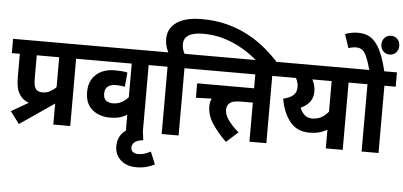

<svg xmlns="http://www.w3.org/2000/svg" viewBox="-67 -1043 3060 1458"><g transform="rotate(5 1463.0 -314.0)"><path d="M31 -73 161 -148Q127 -161 105 -184Q83 -208 72 -242Q61 -276 61 -340V-513H0V-622H575V-513H490V0H361V-160L100 19ZM361 -513H190V-345Q190 -302 194.5 -283.5Q199 -265 210 -253Q225 -236 258 -236Q289 -236 316 -251Q343 -266 361 -285Z M1129 -513H1043V0H914V-123Q886 -106 855.5 -98Q825 -90 786 -90Q702 -90 648.5 -135.5Q595 -181 595 -270Q595 -353 648 -402Q701 -451 792 -451Q819 -451 844.5 -449Q870 -447 887 -442L877 -333Q848 -340 812 -340Q725 -340 725 -269Q725 -229 746 -214.5Q767 -200 797 -200Q834 -200 862.5 -215.5Q891 -231 914 -256V-513H562V-622H1129Z M1156 235Q1130 248 1096 258Q1062 268 1015 268Q943 268 897.5 227.5Q852 187 852 122Q852 50 901 8Q950 -34 1039 -42L1052 59Q1006 64 986.5 81Q967 98 967 121Q967 145 983 156Q999 167 1024 167Q1045 167 1066.5 161Q1088 155 1117 140Z M1187 -513H1115V-622H1183Q1171 -646 1164.5 -670.5Q1158 -695 1158 -723Q1158 -803 1224 -849.5Q1290 -896 1416 -896Q1521 -896 1610 -872.5Q1699 -849 1773 -809Q1847 -769 1907 -718.5Q1967 -668 2014 -615H1857Q1770 -693 1661.5 -739.5Q1553 -786 1437 -786Q1360 -786 1324 -762.5Q1288 -739 1288 -695Q1288 -674 1293 -655.5Q1298 -637 1307 -622H1402V-513H1316V0H1187Z M1678 17Q1616 -43 1572.5 -107.5Q1529 -172 1529 -243Q1529 -274 1542 -301L1422 -297V-407H1856V-513H1388V-622H2071V-513H1985V0H1856V-298H1779Q1734 -298 1712.5 -293Q1691 -288 1677 -275Q1658 -258 1658 -225Q1658 -189 1685.5 -150Q1713 -111 1767 -63Z M2652 -622V-513H2567V0H2438V-143Q2382 -108 2303 -108Q2209 -108 2155 -174.5Q2101 -241 2083 -348Q2135 -360 2159.5 -383Q2184 -406 2184 -446Q2184 -464 2179 -481Q2174 -498 2166 -513H2057V-622ZM2221 -291Q2235 -256 2258 -236.5Q2281 -217 2315 -217Q2388 -217 2438 -280V-513H2291Q2301 -493 2307.5 -471Q2314 -449 2314 -423Q2314 -375 2289.5 -343Q2265 -311 2221 -291Z M2840 -513V0H2711V-513H2639V-622H2926V-513ZM2717 -615Q2693 -705 2670 -744.5Q2647 -784 2603 -784Q2586 -784 2570.5 -781Q2555 -778 2543 -773L2508 -877Q2554 -896 2605 -896Q2642 -896 2674 -885Q2706 -874 2734 -844Q2762 -814 2786 -759Q2810 -704 2831 -615ZM2790 -824Q2790 -854 2809 -874.5Q2828 -895 2859 -895Q2888 -895 2907 -874.5Q2926 -854 2926 -824Q2926 -793 2907 -772.5Q2888 -752 2859 -752Q2828 -752 2809 -772.5Q2790 -793 2790 -824Z"/></g></svg>

Font: Noto Sans Devanagari UI SemiCondensed
Style: Bold
Weight: 700
Width: 4
Designer: Jelle Bosma - Monotype Design Team
Foundry: Monotype Imaging Inc.
Version: Version 2.004; ttfautohint (v1.8.4.7-5d5b)